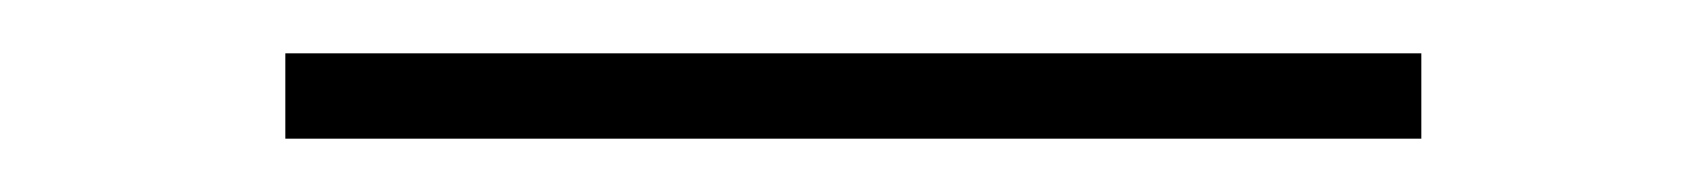

<svg xmlns="http://www.w3.org/2000/svg" viewBox="-20 -877 640 72"><path d="M513 -825H87V-857H513Z"/></svg>

Font: Solide Mirage
Style: Etroit
Weight: 400
Designer: Jérémy Landes
Foundry: Velvetyne Type Foundry
Version: Version 1.1